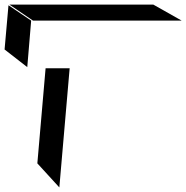

<svg xmlns="http://www.w3.org/2000/svg" viewBox="-99 -826 813 838"><path d="M694 -736 570 -806H-58L45 -736ZM20 -533 37 -736 -62 -803 -79 -610ZM160 -8 205 -528H100L64 -113Z"/></svg>

Font: FFF_HK Layer Middle
Style: Regular
Weight: 400
Italic angle: -5°
Designer: bBox Type GmbH
Foundry: bBox Type GmbH
Version: Version 0.002